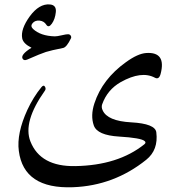

<svg xmlns="http://www.w3.org/2000/svg" viewBox="-20 -635 805 857"><path d="M671.4 -288.1Q611.3 -320.3 519 -268.6Q459 -234.4 436 -169.4Q431.6 -156.7 438 -143.1Q459 -94.7 565.9 -88.9Q672.9 -83 677.7 -44.4Q687.5 34.2 632.8 78.1Q488.8 193.8 305.7 200.7Q85.9 209 64 38.6Q53.7 -39.1 102.1 -144.5Q128.4 -201.2 165 -246.1Q174.8 -257.8 180.7 -248Q186.5 -238.3 180.2 -230Q81.5 -90.8 115.7 -3.9Q160.2 109.4 316.4 106.4Q506.8 103 624 9.3Q633.8 1.5 625.5 -5.4Q609.4 -19.5 511.7 -25.4Q414.1 -31.2 398.7 -75Q383.3 -118.7 401.4 -173.8Q437 -282.2 542 -357.4Q595.2 -396 632.8 -398.4Q723.1 -404.3 696.8 -304.7Q689.5 -278.3 671.4 -288.1ZM261.7 -420.9Q207.5 -410.2 185.1 -403.1Q162.6 -396 100.6 -368.7Q87.4 -363.3 81.5 -372.1Q69.3 -390.1 120.6 -421.9Q83.5 -440.4 79.1 -463.9Q71.3 -504.4 112.8 -562Q154.8 -619.1 202.1 -615.2Q232.4 -612.8 229.2 -581.3Q226.1 -549.8 211.4 -529.3Q196.8 -508.8 186.5 -524.9Q176.3 -541 156.5 -543Q136.7 -544.9 125.5 -531.7Q114.3 -518.6 127.4 -505.9Q160.6 -474.6 224.6 -472.7Q234.9 -472.7 255.4 -477.5Q275.9 -482.4 283.9 -482.2Q292 -481.9 295.7 -475.8Q299.3 -469.7 296.9 -464.4Q277.8 -424.3 261.7 -420.9Z"/></svg>

Font: Amiri
Style: Regular
Weight: 400
Designer: Khaled Hosny
Version: Version 000.108